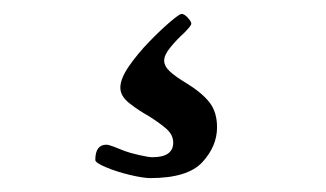

<svg xmlns="http://www.w3.org/2000/svg" viewBox="-20 -35 469 276"><path d="M117 195Q117 173 133 173Q136 173 144 176Q152 179 159 182Q167 185 180.5 188Q194 191 199 191Q229 191 229 170Q229 159 219.5 150.5Q210 142 194 132Q178 123 165.5 113Q153 103 153 91Q153 78 165.5 60Q178 42 194.5 25Q211 8 224.5 -3.5Q238 -15 241 -15Q245 -15 250 -9.5Q255 -4 255 -1Q255 2 245 12Q234 22 225 33Q216 44 216 52Q216 60 224 67.5Q232 75 247 84Q270 98 281 112Q292 126 292 148Q292 175 271 198Q250 221 196 221Q186 221 167 216.5Q148 212 132.5 205.5Q117 199 117 195Z"/></svg>

Font: Monomakh
Style: Regular
Weight: 400
Version: Version 1.200; ttfautohint (v1.8.4.7-5d5b)